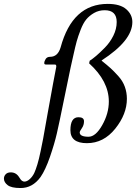

<svg xmlns="http://www.w3.org/2000/svg" viewBox="-102 -718 693 976"><path d="M256.8 -374Q245.6 -322.3 222.4 -207.5Q199.2 -92.8 187 -39.8Q174.8 13.2 151.9 79.6Q128.9 146 104 182.1Q63 238.3 2 237.8Q-44.4 237.8 -63.2 223.1Q-82 208.5 -82 189.9Q-82 177.2 -73 167.7Q-64 158.2 -47.4 158.2Q-20 158.2 -4.9 182.6Q0.5 190.9 3.2 194.6Q5.9 198.2 11 201.7Q16.1 205.1 22 205.1Q35.2 205.1 49.1 192.6Q63 180.2 72.3 161.1Q80.1 144 88.1 117.4Q96.2 90.8 104.5 50.5Q112.8 10.3 117.2 -12.7Q121.6 -35.6 130.1 -85.2Q138.7 -134.8 140.1 -141.1Q173.3 -325.2 184.1 -378.9Q184.1 -386.7 182.1 -388.4Q180.2 -390.1 171.9 -390.1H130.9Q123 -390.1 123 -397Q123 -406.7 130.1 -418Q137.2 -429.2 152.8 -429.2Q191.9 -429.2 206.1 -477.1Q266.1 -698.2 445.8 -698.2Q508.8 -698.2 539.8 -671.1Q570.8 -644 570.8 -606Q570.8 -511.7 415 -411.1V-409.2Q443.8 -386.2 460.4 -371.1Q477.1 -356 499.5 -331.1Q522 -306.2 532.5 -277.1Q543 -248 543 -215.8Q543 -137.7 483.9 -64Q424.8 9.8 339.8 9.8Q255.9 9.8 255.9 -56.2Q255.9 -122.1 296.9 -122.1Q324.7 -122.1 325 -102.1Q325.2 -82 314.2 -66.4Q303.2 -50.8 303.2 -44.9Q303.2 -22.9 348.1 -22.9Q384.3 -22.9 417.7 -82Q451.2 -141.1 451.2 -202.1Q451.2 -305.2 351.1 -396L354 -409.2Q369.1 -418.9 387 -434.1Q404.8 -449.2 430.9 -475.6Q457 -502 474.1 -536.4Q491.2 -570.8 491.2 -606Q491.2 -666 430.2 -666Q400.4 -666 376.2 -652.1Q352.1 -638.2 336.4 -619.1Q320.8 -600.1 307.9 -566.7Q294.9 -533.2 287.8 -507.6Q280.8 -481.9 272 -441.9Z"/></svg>

Font: Linux Libertine
Style: Italic
Weight: 400
Italic angle: -12°
Designer: Philipp H. Poll
Foundry: Philipp H. Poll
Version: Version 5.1.6 ; ttfautohint (v0.9)